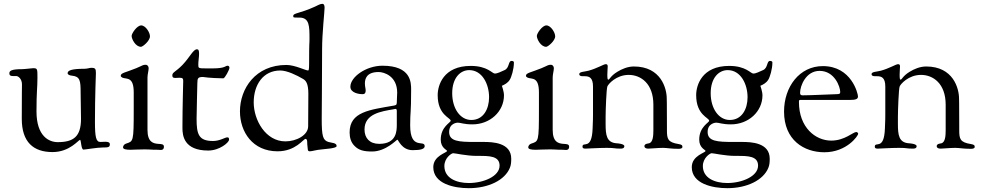

<svg xmlns="http://www.w3.org/2000/svg" viewBox="-20 -778 5142 1005"><path d="M29 -394C29 -383 36 -380 47 -380H65C75 -380 95 -366 95 -336C95 -300 94 -318 94 -156C94 -34 155 18 255 18C345 18 391 -46 399 -46C405 -46 404 5 417 5C427 5 488 -6 518 -6C546 -6 555 -7 555 -23C555 -33 545 -36 531 -36C523 -36 514 -35 505 -35C483 -35 477 -60 477 -140C477 -276 482 -389 482 -395C482 -418 479 -423 458 -423C449 -423 437 -418 422 -418C354 -418 334 -409 334 -395C334 -387 345 -383 356 -382C399 -378 402 -356 402 -294L404 -156C404 -63 365 -34 282 -34C238 -34 171 -63 171 -195C171 -300 176 -318 176 -371C176 -418 176 -421 153 -421C147 -421 109 -416 96 -416C38 -416 29 -407 29 -394Z M612 -381C612 -377 617 -373 622 -371C644 -363 680 -377 680 -294V-206C680 -33 678 -39 639 -26C630 -23 624 -14 624 -7C624 3 639 6 664 6C681 6 693 4 735 4C773 4 764 6 806 6C811 6 817 7 821 7C837 7 838 -4 838 -10C838 -24 825 -24 808 -25C783 -27 752 -33 752 -98V-372C752 -389 758 -408 758 -420C758 -434 749 -439 743 -439C727 -439 729 -436 693 -421C637 -398 612 -397 612 -381ZM669 -590C669 -574 689 -533 718 -533C727 -533 765 -564 765 -588C765 -608 742 -645 719 -645C697 -645 669 -603 669 -590Z M882 -384C882 -372 887 -370 899 -370C904 -370 911 -371 918 -371C935 -371 939 -368 939 -355C939 -347 935 -210 935 -122V-107C935 -68 943 10 1070 10C1129 10 1179 -32 1179 -47C1179 -57 1176 -59 1169 -59C1158 -59 1131 -40 1095 -40C1020 -40 1009 -75 1009 -156C1009 -209 1013 -314 1013 -342C1013 -370 1017 -375 1043 -375C1044 -375 1076 -369 1149 -368C1157 -368 1181 -413 1181 -423C1181 -429 1178 -434 1171 -434C1160 -434 1159 -420 1094 -420H1059C1018 -420 1018 -421 1018 -440C1018 -459 1022 -479 1022 -497C1022 -514 1019 -520 1011 -520C991 -520 975 -480 935 -438C900 -402 882 -400 882 -384Z M1236 -195C1236 -88 1302 14 1433 14C1528 14 1568 -51 1579 -51C1587 -51 1588 -41 1588 -34C1588 -16 1591 -6 1591 3C1591 11 1595 14 1602 14C1614 14 1636 6 1665 4C1738 -2 1742 -9 1742 -14C1742 -31 1715 -30 1699 -35C1670 -44 1664 -65 1664 -156C1664 -228 1666 -341 1666 -521C1666 -605 1679 -717 1679 -738C1679 -753 1674 -758 1667 -758C1655 -758 1640 -748 1628 -743C1549 -707 1515 -710 1515 -695V-694C1515 -687 1515 -686 1536 -686H1547C1600 -686 1600 -641 1600 -574C1600 -538 1598 -574 1598 -445C1598 -415 1596 -409 1593 -409C1579 -409 1524 -438 1479 -438C1317 -438 1236 -314 1236 -195ZM1308 -242C1308 -335 1358 -409 1447 -409C1483 -409 1534 -384 1566 -365C1580 -357 1594 -343 1594 -288C1594 -271 1594 -288 1593 -117C1593 -71 1532 -38 1474 -38C1370 -38 1308 -150 1308 -242Z M1810 -85C1810 -58 1817 -33 1835 -15C1858 9 1885 15 1928 15C2000 15 2056 -47 2060 -47C2065 -47 2082 8 2140 8C2182 8 2203 2 2203 -13C2203 -49 2127 11 2127 -122C2127 -197 2132 -178 2132 -308C2132 -346 2132 -434 1982 -434C1896 -434 1814 -375 1814 -324C1814 -290 1864 -285 1876 -285C1887 -285 1894 -288 1894 -305C1894 -314 1890 -326 1890 -341C1890 -366 1899 -401 1962 -401C1990 -401 2059 -380 2059 -293C2059 -277 2057 -261 2057 -241C2057 -228 2051 -227 2040 -225C1915 -203 1810 -193 1810 -85ZM1888 -100C1888 -183 1976 -195 2040 -206C2043 -206 2047 -208 2050 -208C2054 -208 2057 -205 2057 -199V-127C2057 -94 2057 -25 1965 -25C1915 -25 1888 -55 1888 -100Z M2248 97C2248 184 2356 207 2434 207C2537 207 2623 165 2649 100C2655 86 2656 70 2656 53C2656 -32 2558 -35 2511 -35H2465C2382 -35 2331 -38 2331 -87C2331 -134 2374 -136 2376 -136C2391 -136 2408 -127 2453 -127C2545 -127 2618 -194 2618 -279C2618 -299 2607 -329 2607 -329C2621 -335 2637 -343 2648 -360C2657 -374 2670 -416 2670 -451C2670 -459 2660 -459 2657 -459C2640 -459 2647 -422 2621 -411C2602 -403 2585 -393 2570 -393C2556 -393 2532 -433 2444 -433C2301 -433 2271 -332 2271 -280C2271 -175 2339 -162 2339 -146C2339 -136 2287 -115 2287 -47C2287 -3 2320 6 2320 12C2320 22 2248 36 2248 97ZM2306 91C2306 49 2343 24 2352 24C2363 24 2422 38 2475 38H2484C2541 38 2595 38 2595 89C2595 145 2511 180 2434 180C2368 180 2306 154 2306 91ZM2347 -290C2347 -371 2390 -411 2436 -411C2504 -411 2540 -338 2540 -269C2540 -207 2510 -150 2447 -150C2389 -150 2347 -210 2347 -290Z M2733 -381C2733 -377 2738 -373 2743 -371C2765 -363 2801 -377 2801 -294V-206C2801 -33 2799 -39 2760 -26C2751 -23 2745 -14 2745 -7C2745 3 2760 6 2785 6C2802 6 2814 4 2856 4C2894 4 2885 6 2927 6C2932 6 2938 7 2942 7C2958 7 2959 -4 2959 -10C2959 -24 2946 -24 2929 -25C2904 -27 2873 -33 2873 -98V-372C2873 -389 2879 -408 2879 -420C2879 -434 2870 -439 2864 -439C2848 -439 2850 -436 2814 -421C2758 -398 2733 -397 2733 -381ZM2790 -590C2790 -574 2810 -533 2839 -533C2848 -533 2886 -564 2886 -588C2886 -608 2863 -645 2840 -645C2818 -645 2790 -603 2790 -590Z M3012 -390C3012 -383 3017 -379 3031 -379H3041C3064 -379 3084 -372 3084 -325V-181C3084 -152 3084 -162 3082 -106C3078 13 3029 -41 3029 -10C3029 -4 3032 0 3044 0C3053 0 3113 -4 3156 -4C3202 -4 3192 0 3229 0C3238 0 3248 -2 3248 -13C3248 -25 3213 -28 3207 -28C3155 -32 3150 -71 3150 -129V-167C3150 -200 3154 -311 3159 -325C3163 -337 3205 -386 3271 -386C3334 -386 3400 -341 3400 -230V-95C3400 -68 3398 -34 3378 -28C3376 -27 3353 -27 3353 -13C3353 -5 3360 0 3373 0C3385 0 3425 -4 3450 -4C3472 -4 3491 1 3532 1C3542 1 3552 -1 3552 -9C3552 -17 3550 -21 3532 -24C3475 -33 3471 -51 3471 -97V-119C3471 -262 3470 -245 3470 -262C3470 -315 3440 -430 3298 -430C3266 -430 3235 -417 3211 -402C3175 -380 3171 -361 3164 -361C3160 -361 3159 -369 3159 -387C3159 -403 3161 -423 3161 -430C3161 -437 3159 -442 3152 -442H3150C3140 -442 3105 -420 3061 -408C3039 -402 3012 -403 3012 -390Z M3601 97C3601 184 3709 207 3787 207C3890 207 3976 165 4002 100C4008 86 4009 70 4009 53C4009 -32 3911 -35 3864 -35H3818C3735 -35 3684 -38 3684 -87C3684 -134 3727 -136 3729 -136C3744 -136 3761 -127 3806 -127C3898 -127 3971 -194 3971 -279C3971 -299 3960 -329 3960 -329C3974 -335 3990 -343 4001 -360C4010 -374 4023 -416 4023 -451C4023 -459 4013 -459 4010 -459C3993 -459 4000 -422 3974 -411C3955 -403 3938 -393 3923 -393C3909 -393 3885 -433 3797 -433C3654 -433 3624 -332 3624 -280C3624 -175 3692 -162 3692 -146C3692 -136 3640 -115 3640 -47C3640 -3 3673 6 3673 12C3673 22 3601 36 3601 97ZM3659 91C3659 49 3696 24 3705 24C3716 24 3775 38 3828 38H3837C3894 38 3948 38 3948 89C3948 145 3864 180 3787 180C3721 180 3659 154 3659 91ZM3700 -290C3700 -371 3743 -411 3789 -411C3857 -411 3893 -338 3893 -269C3893 -207 3863 -150 3800 -150C3742 -150 3700 -210 3700 -290Z M4084 -194C4084 -45 4188 19 4295 19C4412 19 4472 -67 4472 -78C4472 -82 4467 -87 4462 -87C4445 -87 4402 -42 4331 -42C4248 -42 4162 -111 4162 -244C4162 -254 4162 -255 4173 -255H4203H4430C4458 -255 4471 -259 4471 -273C4471 -288 4437 -432 4287 -432C4165 -432 4084 -324 4084 -194ZM4168 -293C4168 -328 4198 -407 4270 -407C4349 -407 4378 -323 4378 -297C4378 -288 4376 -285 4357 -285C4340 -285 4227 -279 4181 -279C4170 -279 4168 -284 4168 -293Z M4542 -390C4542 -383 4547 -379 4561 -379H4571C4594 -379 4614 -372 4614 -325V-181C4614 -152 4614 -162 4612 -106C4608 13 4559 -41 4559 -10C4559 -4 4562 0 4574 0C4583 0 4643 -4 4686 -4C4732 -4 4722 0 4759 0C4768 0 4778 -2 4778 -13C4778 -25 4743 -28 4737 -28C4685 -32 4680 -71 4680 -129V-167C4680 -200 4684 -311 4689 -325C4693 -337 4735 -386 4801 -386C4864 -386 4930 -341 4930 -230V-95C4930 -68 4928 -34 4908 -28C4906 -27 4883 -27 4883 -13C4883 -5 4890 0 4903 0C4915 0 4955 -4 4980 -4C5002 -4 5021 1 5062 1C5072 1 5082 -1 5082 -9C5082 -17 5080 -21 5062 -24C5005 -33 5001 -51 5001 -97V-119C5001 -262 5000 -245 5000 -262C5000 -315 4970 -430 4828 -430C4796 -430 4765 -417 4741 -402C4705 -380 4701 -361 4694 -361C4690 -361 4689 -369 4689 -387C4689 -403 4691 -423 4691 -430C4691 -437 4689 -442 4682 -442H4680C4670 -442 4635 -420 4591 -408C4569 -402 4542 -403 4542 -390Z"/></svg>

Font: OFL Sorts Mill Goudy
Style: Regular
Weight: 500
Version: Version 003.000